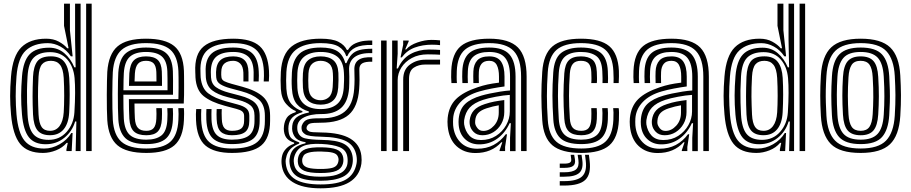

<svg xmlns="http://www.w3.org/2000/svg" viewBox="-20 -820 4944 1042"><path d="M477.5 0H447.5V-800H477.5ZM417.5 0H390.5L394.5 -160.5L387.8 -160.8Q372.2 -107.2 329.1 -72.2Q286 -37.2 228 -37.2Q166.8 -37.2 136.9 -74.9Q107 -112.5 99.2 -199.2Q94.5 -253 94.8 -301.9Q95 -350.8 99.5 -406.5Q106.2 -489.2 140.6 -525.2Q175 -561.2 247 -561.2Q294 -561.2 328.9 -531.5Q363.8 -501.8 383.5 -454.5H390.5L387.5 -603V-800H417.5ZM212.8 10Q129.2 10 89.4 -38.9Q49.5 -87.8 39.8 -199Q35 -252 35 -299.2Q35 -346.5 39.8 -405.2Q48.8 -516.8 96 -563.4Q143.2 -610 230.5 -610Q270 -610 299.2 -594Q328.5 -578 345 -558H352.2L327.5 -679.8V-800H359.5V-656L374.2 -514.2L364.5 -514.5Q341.8 -548.8 308.1 -567.2Q274.5 -585.8 239.5 -585.8Q163 -585.8 120.2 -546Q77.5 -506.2 69.5 -405Q65 -347.8 65.2 -297.4Q65.5 -247 69.5 -199.2Q78.2 -99.2 113.2 -56.5Q148.2 -13.8 219.5 -13.8Q262.8 -13.8 303.6 -37.1Q344.5 -60.5 367.2 -98.2H374L369 0H340.5V-9.2L347.8 -44.8H341.8Q319.5 -18.2 284 -4.1Q248.5 10 212.8 10ZM243.8 -61Q303.5 -61 341.6 -104.2Q379.8 -147.5 383.8 -210Q387.5 -269.2 387.6 -315.4Q387.8 -361.5 384.8 -396.2Q379.2 -458.5 344.6 -497.8Q310 -537 252.2 -537Q193 -537 163.4 -507.6Q133.8 -478.2 129.5 -405Q127 -361.5 126.5 -328Q126 -294.5 126.9 -264.1Q127.8 -233.8 129.5 -199.5Q133.5 -125.2 159.9 -93.1Q186.2 -61 243.8 -61ZM251.5 -86.2Q204.8 -86.2 183.5 -112.5Q162.2 -138.8 159.2 -199Q156.8 -252.8 156.8 -297.1Q156.8 -341.5 159.2 -403.5Q161.8 -458.8 182.2 -486.5Q202.8 -514.2 256.5 -514.2Q305.8 -514.2 329.1 -484Q352.5 -453.8 355.8 -397Q360.8 -309.5 355.5 -210Q352.2 -150.2 325.5 -118.2Q298.8 -86.2 251.5 -86.2ZM251.5 -110Q284 -110 303.2 -135.9Q322.5 -161.8 325.8 -210Q328.2 -248.2 328.4 -299.6Q328.5 -351 325.8 -397Q322.8 -447 305.6 -468.5Q288.5 -490 256.5 -490Q224 -490 208 -471Q192 -452 189.2 -405Q185.8 -340.8 186.2 -295.4Q186.8 -250 189.2 -198.5Q191.8 -151.2 206.1 -130.6Q220.5 -110 251.5 -110Z M774.2 10Q666.2 10 617.4 -31.5Q568.5 -73 562.2 -168Q560.8 -191.2 560.1 -228.4Q559.5 -265.5 559.6 -305.8Q559.8 -346 560.5 -379.8Q561.2 -413.5 562.2 -430Q569 -526.5 617.8 -568.2Q666.5 -610 772.2 -610Q876.2 -610 925 -570.4Q973.8 -530.8 978.2 -436Q978.5 -428.2 978.8 -407.1Q979 -386 979.1 -358.8Q979.2 -331.5 978.9 -304.5Q978.5 -277.5 977.2 -258H709.8Q710.2 -231.2 710.6 -211.2Q711 -191.2 712 -177.5Q714.2 -141.2 728.8 -125.6Q743.2 -110 774.2 -110Q801.5 -110 814.1 -125.1Q826.8 -140.2 828.5 -175Q829 -187.5 829.2 -202.4Q829.5 -217.2 828.2 -233H858.2Q859.5 -218.5 859.2 -202.4Q859 -186.2 858.5 -173.8Q856.2 -126.8 836.5 -106.4Q816.8 -86 774.2 -86Q728.2 -86 706.6 -106.8Q685 -127.5 682 -175.8Q680.8 -195.5 680.2 -223.2Q679.8 -251 679.5 -282H948.2Q949.2 -311.5 949.2 -343.2Q949.2 -375 949 -400.1Q948.8 -425.2 948.2 -434.5Q944.2 -515.8 903.5 -550.9Q862.8 -586 772.2 -586Q682 -586 640 -549.4Q598 -512.8 592.2 -428.8Q591.2 -413.5 590.5 -380.9Q589.8 -348.2 589.6 -308.6Q589.5 -269 590.1 -231.6Q590.8 -194.2 592.2 -169.8Q597.5 -87.2 639.2 -50.6Q681 -14 774.2 -14Q863.5 -14 903.9 -50.1Q944.2 -86.2 948.2 -169Q949 -184.5 949.1 -201.5Q949.2 -218.5 947.8 -233H977.8Q979.2 -218.8 979.1 -201.9Q979 -185 978.2 -168Q973.8 -72.5 926.4 -31.2Q879 10 774.2 10ZM774.2 -38Q693.8 -38 660.1 -70.6Q626.5 -103.2 622.2 -171.8Q620.8 -196.5 620.1 -233.8Q619.5 -271 619.6 -310.1Q619.8 -349.2 620.4 -380.8Q621 -412.2 622 -425.8Q627.2 -502.5 664.2 -532.2Q701.2 -562 772.2 -562Q846.2 -562 880.6 -532.6Q915 -503.2 918.2 -433.8Q918.8 -421.5 919.1 -382.9Q919.5 -344.2 918.8 -306H649.5Q649.5 -265.2 650.1 -230.8Q650.8 -196.2 652 -174.8Q656 -114.2 684.1 -88.1Q712.2 -62 774.2 -62Q827.8 -62 856.5 -85.2Q885.2 -108.5 888.2 -170.5Q889 -185.8 889.1 -201Q889.2 -216.2 888 -233H918Q919.2 -217.5 919.1 -202.1Q919 -186.8 918.2 -169.8Q915 -99.5 881.5 -68.8Q848 -38 774.2 -38ZM649.8 -330H889.2Q889.5 -362.8 889.1 -391.8Q888.8 -420.8 888.2 -433Q885.8 -489 858.5 -513.5Q831.2 -538 772.2 -538Q714.2 -538 685.2 -512.5Q656.2 -487 652 -423.8Q651.2 -413 650.6 -386.8Q650 -360.5 649.8 -330ZM680 -354Q680.2 -363.2 680.6 -378Q681 -392.8 681.4 -405.8Q681.8 -418.8 682 -422.2Q685.5 -473 707.4 -493.5Q729.2 -514 772.2 -514Q815.5 -514 835.9 -494.9Q856.2 -475.8 858.2 -432.5Q858.8 -421 859 -399.1Q859.2 -377.2 859.2 -354ZM710.2 -378H829.2Q829 -393.8 828.9 -409.6Q828.8 -425.5 828.5 -429.5Q827 -462 813.8 -476Q800.5 -490 772.2 -490Q742.8 -490 728.6 -473.6Q714.5 -457.2 712 -421Q711 -405.8 710.2 -378Z M1238.8 -86Q1198.5 -86 1178.1 -105.2Q1157.8 -124.5 1155.8 -172.8Q1155.5 -179.5 1155.1 -199.5Q1154.8 -219.5 1155.8 -228H1183.5Q1182.8 -220.2 1182.9 -205.9Q1183 -191.5 1183.8 -173.8Q1185 -138.5 1198.5 -124.2Q1212 -110 1238.8 -110Q1274 -110 1289.4 -122.6Q1304.8 -135.2 1304.8 -164Q1304.8 -170 1304.9 -178.2Q1305 -186.5 1304.8 -192Q1304.2 -207 1294.5 -215.2Q1284.8 -223.5 1263.2 -229L1199.8 -246Q1125.2 -266 1085.1 -298.4Q1045 -330.8 1040.8 -399.8Q1040.5 -406.2 1040.4 -414.1Q1040.2 -422 1039.8 -429Q1035 -526.5 1085.6 -568.2Q1136.2 -610 1245.8 -610Q1344.2 -610 1389.2 -569.6Q1434.2 -529.2 1439.8 -436Q1440.5 -423.5 1440.4 -409Q1440.2 -394.5 1439 -378H1411.2Q1412.5 -393 1412.5 -408.2Q1412.5 -423.5 1412 -434.2Q1408 -515.8 1368.8 -550.9Q1329.5 -586 1245.8 -586Q1151.5 -586 1107.8 -549.5Q1064 -513 1068 -429Q1068.5 -421.2 1068.4 -414Q1068.2 -406.8 1069 -399.8Q1075 -340.2 1110.1 -313.6Q1145.2 -287 1207.2 -270L1269.8 -253Q1303.2 -244 1318.1 -230.5Q1333 -217 1333 -192V-164Q1333 -122.2 1311 -104.1Q1289 -86 1238.8 -86ZM1238.8 -38Q1169.5 -38 1136.2 -68Q1103 -98 1099.8 -170.5Q1099.2 -182.2 1099.4 -201.1Q1099.5 -220 1100.2 -228H1128Q1127.2 -220.2 1127.4 -200.9Q1127.5 -181.5 1127.8 -171.8Q1130.5 -112 1156.8 -87Q1183 -62 1238.8 -62Q1304.5 -62 1332.9 -85.8Q1361.2 -109.5 1361.2 -164V-192Q1361.2 -230.2 1339 -248.4Q1316.8 -266.5 1276.2 -277L1214.8 -293Q1160.5 -307 1131 -330.1Q1101.5 -353.2 1097.2 -398.8Q1096.5 -406.5 1096.6 -414.4Q1096.8 -422.2 1096.2 -429Q1092.8 -497.5 1128.5 -529.8Q1164.2 -562 1245.8 -562Q1314.2 -562 1347.6 -532Q1381 -502 1384.2 -432.8Q1384.8 -425.2 1384.9 -409.8Q1385 -394.2 1383.8 -378H1356Q1356 -394.2 1356.4 -408.4Q1356.8 -422.5 1356.5 -428.8Q1355 -487.8 1327.1 -512.9Q1299.2 -538 1245.8 -538Q1183.8 -538 1154 -512.6Q1124.2 -487.2 1124.2 -429Q1124.2 -413.5 1125.2 -400Q1127.5 -364.5 1152.6 -346.6Q1177.8 -328.8 1222.2 -317L1282.8 -301Q1339 -286.2 1364.1 -261.8Q1389.2 -237.2 1389.2 -192V-164Q1389.2 -96.5 1354.4 -67.2Q1319.5 -38 1238.8 -38ZM1238.8 10Q1142.5 10 1095.2 -29.9Q1048 -69.8 1043.8 -168Q1042.2 -203 1044.8 -228H1072.5Q1071.8 -220.2 1071.5 -201.5Q1071.2 -182.8 1071.8 -169.2Q1075.8 -84.2 1115.5 -49.1Q1155.2 -14 1238.8 -14Q1334.5 -14 1376 -48.9Q1417.5 -83.8 1417.5 -164V-192Q1417.5 -252.2 1383.6 -280.5Q1349.8 -308.8 1289.2 -325L1229.8 -341Q1197.2 -349.8 1176.4 -362.5Q1155.5 -375.2 1153.5 -399.8Q1153.2 -404.5 1152.8 -413.1Q1152.2 -421.8 1152.5 -429Q1153.8 -474 1176.8 -494Q1199.8 -514 1245.8 -514Q1286 -514 1306.9 -493.6Q1327.8 -473.2 1328.5 -427.8Q1328.8 -416.2 1328.6 -407.2Q1328.5 -398.2 1328.5 -378H1301Q1301 -392.8 1301 -407.2Q1301 -421.8 1300.8 -426Q1299.2 -460.2 1283.6 -475.1Q1268 -490 1245.8 -490Q1215.8 -490 1198.5 -475.8Q1181.2 -461.5 1180.8 -429Q1180.5 -421.5 1180.6 -414.2Q1180.8 -407 1181.8 -399.8Q1183.8 -385.8 1198.8 -378.6Q1213.8 -371.5 1237.2 -365L1295.8 -349Q1371.5 -328.5 1408.6 -293.9Q1445.8 -259.2 1445.8 -192V-164Q1445.8 -70.8 1397.6 -30.4Q1349.5 10 1238.8 10Z M1719.5 202Q1621.8 202 1567.9 167.9Q1514 133.8 1508.2 69Q1506.2 45.8 1511.2 25Q1516.2 3.8 1533.5 -13.9Q1550.8 -31.5 1576.2 -40V-46Q1552.8 -52.8 1538.9 -67Q1525 -81.2 1521.2 -107Q1519.2 -121 1521.2 -136.8Q1524.2 -161.8 1536.4 -180.9Q1548.5 -200 1585 -211.5V-217.5Q1559.2 -227 1533.4 -255.6Q1507.5 -284.2 1504.2 -337Q1501.5 -383.8 1504.2 -430Q1510 -526.5 1562.9 -568.2Q1615.8 -610 1720.2 -610Q1783.8 -610 1816.6 -593.2Q1849.5 -576.5 1862.5 -549H1868.5Q1883.5 -574 1909.1 -585Q1934.8 -596 1960.2 -598.5Q1985.8 -601 2000.2 -600V-576Q1941 -577.2 1909.5 -562.1Q1878 -547 1865 -515.5H1859Q1849 -548.2 1818 -567.1Q1787 -586 1720.2 -586Q1631.5 -586 1585.4 -549.5Q1539.2 -513 1534.2 -429Q1531.5 -383 1534.2 -338Q1537.8 -282.2 1562.5 -254.6Q1587.2 -227 1621.2 -217.2V-211.2Q1585 -200.5 1567.2 -183Q1549.5 -165.5 1545.8 -136.5Q1544.8 -127.8 1544.9 -121.5Q1545 -115.2 1546 -106.8Q1548.8 -82.2 1560.5 -70.5Q1572.2 -58.8 1604.2 -47.2V-41.2Q1572.2 -27.8 1557.1 -12Q1542 3.8 1535.5 25Q1532.5 34.8 1530.9 44.6Q1529.2 54.5 1531 68.5Q1538 127 1583.9 154Q1629.8 181 1719.5 181Q1813.8 181 1858.8 153.5Q1903.8 126 1914.8 68.5Q1918.8 48.2 1914.5 25Q1904.8 -28.5 1860.9 -52.4Q1817 -76.2 1725.5 -78Q1686.8 -78.8 1666.1 -82Q1645.5 -85.2 1636 -91.4Q1626.5 -97.5 1621 -106Q1617.5 -111.8 1616.6 -122Q1615.8 -132.2 1617.8 -138Q1627.2 -164 1648.8 -171.4Q1670.2 -178.8 1720.2 -178Q1805.5 -176.8 1850.8 -214.2Q1896 -251.8 1902.2 -338Q1904 -361.8 1904.2 -387.6Q1904.5 -413.5 1903.2 -439.8Q1899.5 -514.8 2000.2 -509V-485Q1962.5 -486.2 1945.8 -476.1Q1929 -466 1930.2 -440Q1931.5 -413.5 1931.2 -387.2Q1931 -361 1929.2 -337Q1922.2 -240 1872.6 -197Q1823 -154 1720.2 -154Q1677.2 -154 1663.8 -150Q1650.2 -146 1644.5 -131.5Q1643.8 -129.8 1643.6 -124.8Q1643.5 -119.8 1646 -116.2Q1651 -110 1657.4 -106.9Q1663.8 -103.8 1679 -102.6Q1694.2 -101.5 1725.5 -101Q1828.5 -99.5 1881.4 -67.5Q1934.2 -35.5 1941.2 25.2Q1944 50.2 1941.2 69Q1931 134.8 1876.6 168.4Q1822.2 202 1719.5 202ZM1719.5 161Q1632.2 161 1595 138.8Q1557.8 116.5 1551.8 68.2Q1550 54.2 1551.2 44Q1552.5 33.8 1554.8 24.5Q1561.2 -1.5 1580.2 -17.4Q1599.2 -33.2 1638.2 -42.5V-48.5Q1607.2 -52.8 1590.4 -66.2Q1573.5 -79.8 1567 -106.8Q1564 -119.8 1566 -137Q1569.2 -167.2 1590.5 -184Q1611.8 -200.8 1656.2 -209.2V-215.2Q1614.5 -226.8 1591 -255Q1567.5 -283.2 1564 -341Q1562.5 -364.8 1562.8 -384.2Q1563 -403.8 1564.2 -426.5Q1568.5 -495 1605.1 -528.5Q1641.8 -562 1720.2 -562Q1779 -562 1810.4 -542.5Q1841.8 -523 1854 -477.2H1860Q1872.5 -507.2 1888.8 -524.4Q1905 -541.5 1931.4 -548.5Q1957.8 -555.5 2000.2 -555.5V-531.5Q1935.8 -534.2 1903.4 -509.4Q1871 -484.5 1874.8 -435.2Q1875.8 -423.5 1875.8 -404.9Q1875.8 -386.2 1875.5 -368.5Q1875.2 -350.8 1874.5 -341.5Q1869.2 -267.8 1830.8 -233.8Q1792.2 -199.8 1720.2 -201Q1697 -201.5 1670 -196.4Q1643 -191.2 1622 -178.6Q1601 -166 1595 -143.5Q1593 -135.8 1593.2 -125Q1593.5 -114.2 1595.2 -107.8Q1604.2 -76.8 1635.5 -69.2Q1666.8 -61.8 1725.5 -60.8Q1806.5 -59.8 1845.2 -40Q1884 -20.2 1892.8 25.2Q1897 46.8 1893 69.2Q1884.2 118.8 1840.1 139.9Q1796 161 1719.5 161ZM1720.2 -228Q1777.8 -228 1809.4 -254.9Q1841 -281.8 1845.5 -343.5Q1846.8 -361 1847.2 -382.1Q1847.8 -403.2 1846.5 -425.2Q1843.5 -485.8 1811.4 -511.9Q1779.2 -538 1720.2 -538Q1661.8 -538 1629.8 -511.6Q1597.8 -485.2 1594 -424.5Q1592.8 -404.2 1592.9 -382.6Q1593 -361 1594 -342.5Q1597.5 -283.2 1629.9 -255.6Q1662.2 -228 1720.2 -228ZM1720.2 -252Q1677.2 -252 1652.1 -273.4Q1627 -294.8 1624 -344.2Q1622.8 -366.2 1622.9 -384.9Q1623 -403.5 1624 -422.2Q1627 -471.5 1652 -492.8Q1677 -514 1720.2 -514Q1764 -514 1789 -493.1Q1814 -472.2 1816.5 -424Q1818.2 -386 1815.5 -344.8Q1812 -295.2 1787 -273.6Q1762 -252 1720.2 -252ZM1720.2 -276Q1746.2 -276 1764.5 -292.1Q1782.8 -308.2 1785.5 -347.5Q1786.8 -366.8 1787.2 -383.4Q1787.8 -400 1786.5 -422.5Q1784.8 -458.8 1766.6 -474.4Q1748.5 -490 1720.2 -490Q1692.2 -490 1674.2 -474Q1656.2 -458 1654 -421Q1653 -401.5 1652.9 -384.1Q1652.8 -366.8 1654 -346Q1656.2 -308.5 1674.2 -292.2Q1692.2 -276 1720.2 -276ZM1719.5 139Q1775.2 139 1806 128.8Q1836.8 118.5 1849.9 102.4Q1863 86.2 1865.5 68.8Q1868.8 45.8 1863.8 24.5Q1856.2 -7.8 1822.1 -21.6Q1788 -35.5 1725.5 -38.8Q1658 -42.2 1624.9 -27.1Q1591.8 -12 1578.8 25.2Q1575.8 34 1574.5 43.9Q1573.2 53.8 1575.8 69.5Q1582.2 108 1617.5 123.5Q1652.8 139 1719.5 139ZM1719.5 119Q1658.5 119 1630.8 106.8Q1603 94.5 1597.8 69Q1595.2 56 1596.4 45.4Q1597.5 34.8 1601 25Q1610.2 0.5 1637.9 -10.5Q1665.5 -21.5 1727 -20.5Q1780 -19.5 1806.1 -9Q1832.2 1.5 1840 25Q1847.2 47 1840.8 69.2Q1833 95.8 1805 107.4Q1777 119 1719.5 119ZM1719.5 97Q1760.5 97 1782.5 91.2Q1804.5 85.5 1812.2 69Q1817 59.2 1817.4 47.8Q1817.8 36.2 1811.2 25Q1804.8 13.8 1784.9 8.5Q1765 3.2 1725.5 2.5Q1679.2 1.5 1656.6 7.8Q1634 14 1627.8 24.2Q1620.5 36.2 1619.9 48Q1619.2 59.8 1623.2 69Q1630 84 1652.4 90.5Q1674.8 97 1719.5 97Z M2153.8 -508.5 2168 -577.5V-600H2197.8L2198.2 -596L2179 -552H2184.5Q2205.2 -575.8 2245.4 -589.6Q2285.5 -603.5 2321.5 -603.5Q2330 -603.5 2344.9 -602.9Q2359.8 -602.2 2368.2 -601V-575Q2361.2 -576.2 2347.5 -576.9Q2333.8 -577.5 2323.8 -577.5Q2273.5 -577.5 2230.9 -561.9Q2188.2 -546.2 2160.5 -508.5ZM2108.2 0V-600H2138L2138.2 -528L2132.8 -448.5H2139.5Q2164 -502.8 2208.4 -527Q2252.8 -551.2 2307.2 -551.2Q2321.2 -551.2 2342 -550.5Q2362.8 -549.8 2368.2 -549V-523Q2360.8 -523.8 2339.1 -524.4Q2317.5 -525 2301.5 -525Q2251.8 -525 2215 -505.1Q2178.2 -485.2 2158.2 -453.4Q2138.2 -421.5 2138.2 -385.2V0ZM2048.2 0V-600H2078.2V0ZM2168.2 0V-388Q2168.2 -442.8 2204.5 -469.4Q2240.8 -496 2287.5 -496H2368.2V-469.8Q2352.2 -470 2328 -469.9Q2303.8 -469.8 2287.5 -469.8Q2252 -469.8 2225.9 -452.9Q2199.8 -436 2199.8 -391.2V0Z M2808 0V-404Q2808 -500.5 2768 -543.2Q2728 -586 2635 -586Q2544.8 -586 2503.5 -550.6Q2462.2 -515.2 2459 -434.8Q2458.5 -419.5 2458.4 -402.8Q2458.2 -386 2459.8 -369.2H2430Q2428.5 -387 2428.4 -401.4Q2428.2 -415.8 2429 -436Q2432.8 -530.2 2481.4 -570.1Q2530 -610 2635 -610Q2744 -610 2791 -562.2Q2838 -514.5 2838 -404V0ZM2748 0.2V-72L2752.5 -151.5H2745.8Q2721.5 -98 2678.1 -67.1Q2634.8 -36.2 2579.2 -36.5Q2534 -36.8 2503.8 -65.1Q2473.5 -93.5 2469.2 -142.2Q2467.8 -159 2469.2 -174.5Q2474.5 -227.5 2504.6 -256Q2534.8 -284.5 2592 -301Q2610.5 -306.5 2638.2 -312.4Q2666 -318.2 2695.4 -322.9Q2724.8 -327.5 2748 -329V-404Q2748 -472.8 2722 -505.4Q2696 -538 2635 -538Q2577.8 -538 2549.5 -513.2Q2521.2 -488.5 2519 -433.5Q2518.5 -419 2518.2 -403Q2518 -387 2519.2 -369.2H2489.5Q2488.2 -388.5 2488.4 -404.4Q2488.5 -420.2 2489 -434Q2491.8 -501.2 2526.1 -531.6Q2560.5 -562 2635 -562Q2712 -562 2745 -524.2Q2778 -486.5 2778 -404V0.2ZM2560.2 10.5Q2497.8 10.5 2456.9 -27.5Q2416 -65.5 2409.5 -137Q2407.5 -160 2409.5 -180Q2416 -243.5 2454.5 -281.9Q2493 -320.2 2572.8 -346.8Q2600.5 -356 2625.4 -361.4Q2650.2 -366.8 2688 -371.5V-404.2Q2688 -444.8 2675.9 -467.4Q2663.8 -490 2635 -490Q2606.2 -490 2593.1 -473.4Q2580 -456.8 2578.8 -429.5Q2578.5 -424.2 2578.2 -406Q2578 -387.8 2578.8 -369.2H2549Q2548 -391.5 2548.4 -406.9Q2548.8 -422.2 2549 -432.8Q2550.5 -470.2 2570.1 -492.1Q2589.8 -514 2635 -514Q2679.8 -514 2698.9 -486.4Q2718 -458.8 2718 -404.2V-350.8Q2684.8 -346.5 2648.9 -339.6Q2613 -332.8 2582.5 -324Q2516.2 -305 2479.5 -266.5Q2442.8 -228 2439.2 -177.2Q2438.8 -169.8 2438.6 -158.8Q2438.5 -147.8 2439.2 -139.8Q2444.2 -83.2 2478.5 -48Q2512.8 -12.8 2570 -12.8Q2619.5 -12.8 2658.4 -33.2Q2697.2 -53.8 2724.8 -91.5H2731.5L2721.2 -22.5V0H2691.5L2691 -4L2706.2 -48H2700.8Q2648 10.5 2560.2 10.5ZM2590.5 -60Q2636.8 -60 2671.9 -82.6Q2707 -105.2 2726.9 -140.8Q2746.8 -176.2 2746.8 -214.8V-305Q2713.5 -303 2671 -295Q2628.5 -287 2601.5 -278Q2552.8 -261.8 2529.1 -236.2Q2505.5 -210.8 2499 -168.2Q2498.2 -163.5 2498.4 -155.9Q2498.5 -148.2 2499 -144.8Q2504.8 -108.5 2527.2 -84.2Q2549.8 -60 2590.5 -60ZM2598.2 -86Q2567.8 -86 2549.8 -104.5Q2531.8 -123 2529 -147.2Q2527.8 -158.8 2529 -168Q2533.2 -200.5 2552.1 -221.2Q2571 -242 2610.8 -255Q2638 -264 2662.1 -268.6Q2686.2 -273.2 2716.8 -277V-212Q2716.8 -176.5 2700.6 -147.9Q2684.5 -119.2 2657.6 -102.6Q2630.8 -86 2598.2 -86ZM2602.8 -109.5Q2635.2 -109.5 2661 -137.9Q2686.8 -166.2 2686.8 -209.2V-248.5Q2671.2 -246 2654.5 -241.9Q2637.8 -237.8 2620 -232Q2589.8 -222 2575.5 -206.8Q2561.2 -191.5 2559 -166.2Q2558.2 -159.2 2558.5 -155.8Q2558.8 -152.2 2559 -149.5Q2560.8 -137.5 2572 -123.5Q2583.2 -109.5 2602.8 -109.5Z M3134.8 10Q3026.8 10 2977.9 -31.5Q2929 -73 2922.8 -168Q2918.2 -239.8 2918.1 -300Q2918 -360.2 2922.8 -430Q2929.5 -526.5 2978.2 -568.2Q3027 -610 3132.8 -610Q3238.5 -610 3286.4 -569.6Q3334.2 -529.2 3338.8 -436Q3339.2 -422.8 3339.1 -405Q3339 -387.2 3337.8 -369.2H3309.8Q3311 -388 3308.8 -434.8Q3304.8 -515.8 3264 -550.9Q3223.2 -586 3132.8 -586Q3042.5 -586 3000.5 -549.4Q2958.5 -512.8 2952.8 -428.5Q2948 -358.5 2948.1 -298.5Q2948.2 -238.5 2952.8 -169.8Q2958 -87.2 2999.8 -50.6Q3041.5 -14 3134.8 -14Q3224.2 -14 3264.5 -50.1Q3304.8 -86.2 3308.8 -169.2Q3310 -193 3309.5 -209.5Q3309 -226 3307.8 -233H3337.5Q3339.2 -227.5 3339.5 -208Q3339.8 -188.5 3338.8 -168Q3334.2 -72.5 3286.9 -31.2Q3239.5 10 3134.8 10ZM3134.8 -38Q3054.2 -38 3020.6 -70.6Q2987 -103.2 2982.8 -171.8Q2978.2 -242.8 2978.1 -301.2Q2978 -359.8 2982.5 -425.8Q2987.8 -503.2 3025.2 -532.6Q3062.8 -562 3132.8 -562Q3204.5 -562 3240 -533.5Q3275.5 -505 3278.8 -434Q3280.8 -390 3279.2 -369.2H3249.8Q3251 -387.5 3248.8 -433.2Q3246 -494 3216 -516Q3186 -538 3132.8 -538Q3074.8 -538 3045.8 -512.5Q3016.8 -487 3012.5 -423.8Q3007.8 -357.2 3008.1 -298.2Q3008.5 -239.2 3012.5 -174.5Q3016.5 -114.2 3044.6 -88.1Q3072.8 -62 3134.8 -62Q3188.2 -62 3217 -85.2Q3245.8 -108.5 3248.8 -170.5Q3250.8 -210.8 3248.2 -233H3278Q3279.2 -224.5 3279.5 -207Q3279.8 -189.5 3278.8 -169.8Q3275.5 -99.5 3242 -68.8Q3208.5 -38 3134.8 -38ZM3134.8 -86Q3088.5 -86 3067 -106.9Q3045.5 -127.8 3042.5 -175.8Q3038 -246 3038.1 -301.9Q3038.2 -357.8 3042.5 -421.8Q3046 -471.2 3067 -492.6Q3088 -514 3132.8 -514Q3173 -514 3194.9 -496.2Q3216.8 -478.5 3219 -430Q3219.8 -414.8 3220 -396.5Q3220.2 -378.2 3219 -369.2H3188.8Q3190 -378.2 3189.9 -395.6Q3189.8 -413 3189 -429Q3187.5 -461 3174.6 -475.5Q3161.8 -490 3132.8 -490Q3102.5 -490 3088.8 -473.2Q3075 -456.5 3072.5 -420.8Q3068 -355 3068.1 -299.8Q3068.2 -244.5 3072.5 -177.5Q3074.8 -141.2 3089.2 -125.6Q3103.8 -110 3134.8 -110Q3162 -110 3174.6 -125.1Q3187.2 -140.2 3189 -175Q3189.5 -186.8 3189.6 -203.6Q3189.8 -220.5 3188.8 -233H3218.5Q3219.5 -224 3219.6 -206.1Q3219.8 -188.2 3219 -173.8Q3216.8 -126.8 3197 -106.4Q3177.2 -86 3134.8 -86ZM3155 20H3176L3180 53Q3188.8 124.8 3156.8 155.9Q3124.8 187 3042 187H3017.8V163H3042Q3111.8 163 3139 137.4Q3166.2 111.8 3159 53ZM3077 20H3096L3100 43Q3104.5 68.8 3091.1 79.9Q3077.8 91 3042 91H3017.8V68H3042Q3064.8 68 3073.2 62.2Q3081.8 56.5 3080 43ZM3115 20H3136L3140 48Q3147 96.8 3124.2 117.9Q3101.5 139 3042 139H3017.8V115H3042Q3088.2 115 3106.1 99.5Q3124 84 3119 48Z M3797 0V-404Q3797 -500.5 3757 -543.2Q3717 -586 3624 -586Q3533.8 -586 3492.5 -550.6Q3451.2 -515.2 3448 -434.8Q3447.5 -419.5 3447.4 -402.8Q3447.2 -386 3448.8 -369.2H3419Q3417.5 -387 3417.4 -401.4Q3417.2 -415.8 3418 -436Q3421.8 -530.2 3470.4 -570.1Q3519 -610 3624 -610Q3733 -610 3780 -562.2Q3827 -514.5 3827 -404V0ZM3737 0.2V-72L3741.5 -151.5H3734.8Q3710.5 -98 3667.1 -67.1Q3623.8 -36.2 3568.2 -36.5Q3523 -36.8 3492.8 -65.1Q3462.5 -93.5 3458.2 -142.2Q3456.8 -159 3458.2 -174.5Q3463.5 -227.5 3493.6 -256Q3523.8 -284.5 3581 -301Q3599.5 -306.5 3627.2 -312.4Q3655 -318.2 3684.4 -322.9Q3713.8 -327.5 3737 -329V-404Q3737 -472.8 3711 -505.4Q3685 -538 3624 -538Q3566.8 -538 3538.5 -513.2Q3510.2 -488.5 3508 -433.5Q3507.5 -419 3507.2 -403Q3507 -387 3508.2 -369.2H3478.5Q3477.2 -388.5 3477.4 -404.4Q3477.5 -420.2 3478 -434Q3480.8 -501.2 3515.1 -531.6Q3549.5 -562 3624 -562Q3701 -562 3734 -524.2Q3767 -486.5 3767 -404V0.2ZM3549.2 10.5Q3486.8 10.5 3445.9 -27.5Q3405 -65.5 3398.5 -137Q3396.5 -160 3398.5 -180Q3405 -243.5 3443.5 -281.9Q3482 -320.2 3561.8 -346.8Q3589.5 -356 3614.4 -361.4Q3639.2 -366.8 3677 -371.5V-404.2Q3677 -444.8 3664.9 -467.4Q3652.8 -490 3624 -490Q3595.2 -490 3582.1 -473.4Q3569 -456.8 3567.8 -429.5Q3567.5 -424.2 3567.2 -406Q3567 -387.8 3567.8 -369.2H3538Q3537 -391.5 3537.4 -406.9Q3537.8 -422.2 3538 -432.8Q3539.5 -470.2 3559.1 -492.1Q3578.8 -514 3624 -514Q3668.8 -514 3687.9 -486.4Q3707 -458.8 3707 -404.2V-350.8Q3673.8 -346.5 3637.9 -339.6Q3602 -332.8 3571.5 -324Q3505.2 -305 3468.5 -266.5Q3431.8 -228 3428.2 -177.2Q3427.8 -169.8 3427.6 -158.8Q3427.5 -147.8 3428.2 -139.8Q3433.2 -83.2 3467.5 -48Q3501.8 -12.8 3559 -12.8Q3608.5 -12.8 3647.4 -33.2Q3686.2 -53.8 3713.8 -91.5H3720.5L3710.2 -22.5V0H3680.5L3680 -4L3695.2 -48H3689.8Q3637 10.5 3549.2 10.5ZM3579.5 -60Q3625.8 -60 3660.9 -82.6Q3696 -105.2 3715.9 -140.8Q3735.8 -176.2 3735.8 -214.8V-305Q3702.5 -303 3660 -295Q3617.5 -287 3590.5 -278Q3541.8 -261.8 3518.1 -236.2Q3494.5 -210.8 3488 -168.2Q3487.2 -163.5 3487.4 -155.9Q3487.5 -148.2 3488 -144.8Q3493.8 -108.5 3516.2 -84.2Q3538.8 -60 3579.5 -60ZM3587.2 -86Q3556.8 -86 3538.8 -104.5Q3520.8 -123 3518 -147.2Q3516.8 -158.8 3518 -168Q3522.2 -200.5 3541.1 -221.2Q3560 -242 3599.8 -255Q3627 -264 3651.1 -268.6Q3675.2 -273.2 3705.8 -277V-212Q3705.8 -176.5 3689.6 -147.9Q3673.5 -119.2 3646.6 -102.6Q3619.8 -86 3587.2 -86ZM3591.8 -109.5Q3624.2 -109.5 3650 -137.9Q3675.8 -166.2 3675.8 -209.2V-248.5Q3660.2 -246 3643.5 -241.9Q3626.8 -237.8 3609 -232Q3578.8 -222 3564.5 -206.8Q3550.2 -191.5 3548 -166.2Q3547.2 -159.2 3547.5 -155.8Q3547.8 -152.2 3548 -149.5Q3549.8 -137.5 3561 -123.5Q3572.2 -109.5 3591.8 -109.5Z M4349.5 0H4319.5V-800H4349.5ZM4289.5 0H4262.5L4266.5 -160.5L4259.8 -160.8Q4244.2 -107.2 4201.1 -72.2Q4158 -37.2 4100 -37.2Q4038.8 -37.2 4008.9 -74.9Q3979 -112.5 3971.2 -199.2Q3966.5 -253 3966.8 -301.9Q3967 -350.8 3971.5 -406.5Q3978.2 -489.2 4012.6 -525.2Q4047 -561.2 4119 -561.2Q4166 -561.2 4200.9 -531.5Q4235.8 -501.8 4255.5 -454.5H4262.5L4259.5 -603V-800H4289.5ZM4084.8 10Q4001.2 10 3961.4 -38.9Q3921.5 -87.8 3911.8 -199Q3907 -252 3907 -299.2Q3907 -346.5 3911.8 -405.2Q3920.8 -516.8 3968 -563.4Q4015.2 -610 4102.5 -610Q4142 -610 4171.2 -594Q4200.5 -578 4217 -558H4224.2L4199.5 -679.8V-800H4231.5V-656L4246.2 -514.2L4236.5 -514.5Q4213.8 -548.8 4180.1 -567.2Q4146.5 -585.8 4111.5 -585.8Q4035 -585.8 3992.2 -546Q3949.5 -506.2 3941.5 -405Q3937 -347.8 3937.2 -297.4Q3937.5 -247 3941.5 -199.2Q3950.2 -99.2 3985.2 -56.5Q4020.2 -13.8 4091.5 -13.8Q4134.8 -13.8 4175.6 -37.1Q4216.5 -60.5 4239.2 -98.2H4246L4241 0H4212.5V-9.2L4219.8 -44.8H4213.8Q4191.5 -18.2 4156 -4.1Q4120.5 10 4084.8 10ZM4115.8 -61Q4175.5 -61 4213.6 -104.2Q4251.8 -147.5 4255.8 -210Q4259.5 -269.2 4259.6 -315.4Q4259.8 -361.5 4256.8 -396.2Q4251.2 -458.5 4216.6 -497.8Q4182 -537 4124.2 -537Q4065 -537 4035.4 -507.6Q4005.8 -478.2 4001.5 -405Q3999 -361.5 3998.5 -328Q3998 -294.5 3998.9 -264.1Q3999.8 -233.8 4001.5 -199.5Q4005.5 -125.2 4031.9 -93.1Q4058.2 -61 4115.8 -61ZM4123.5 -86.2Q4076.8 -86.2 4055.5 -112.5Q4034.2 -138.8 4031.2 -199Q4028.8 -252.8 4028.8 -297.1Q4028.8 -341.5 4031.2 -403.5Q4033.8 -458.8 4054.2 -486.5Q4074.8 -514.2 4128.5 -514.2Q4177.8 -514.2 4201.1 -484Q4224.5 -453.8 4227.8 -397Q4232.8 -309.5 4227.5 -210Q4224.2 -150.2 4197.5 -118.2Q4170.8 -86.2 4123.5 -86.2ZM4123.5 -110Q4156 -110 4175.2 -135.9Q4194.5 -161.8 4197.8 -210Q4200.2 -248.2 4200.4 -299.6Q4200.5 -351 4197.8 -397Q4194.8 -447 4177.6 -468.5Q4160.5 -490 4128.5 -490Q4096 -490 4080 -471Q4064 -452 4061.2 -405Q4057.8 -340.8 4058.2 -295.4Q4058.8 -250 4061.2 -198.5Q4063.8 -151.2 4078.1 -130.6Q4092.5 -110 4123.5 -110Z M4651 10Q4537 10 4489 -38.6Q4441 -87.2 4435 -191Q4431.5 -251.5 4431.5 -301.1Q4431.5 -350.8 4435 -410Q4441.5 -517 4491.6 -563.5Q4541.8 -610 4651 -610Q4761.8 -610 4810.9 -562.9Q4860 -515.8 4866 -410Q4869.2 -354.5 4869.6 -304.1Q4870 -253.8 4866 -191Q4859.2 -84 4809.8 -37Q4760.2 10 4651 10ZM4651 -14Q4747 -14 4788.6 -56.9Q4830.2 -99.8 4836 -192.8Q4840 -257.5 4839.6 -304.8Q4839.2 -352 4836 -408.2Q4830.8 -499.5 4789.9 -542.8Q4749 -586 4651 -586Q4556 -586 4513.4 -544.2Q4470.8 -502.5 4465 -408.2Q4462.2 -363.5 4461.6 -329.2Q4461 -295 4462 -263Q4463 -231 4465 -192.5Q4470.2 -100 4511.9 -57Q4553.5 -14 4651 -14ZM4651 -38Q4568.5 -38 4534 -76.1Q4499.5 -114.2 4494.8 -195.5Q4491.5 -254.8 4491.5 -302.4Q4491.5 -350 4495 -406.5Q4500 -489.8 4536.1 -525.9Q4572.2 -562 4651 -562Q4732.5 -562 4766.9 -524.5Q4801.2 -487 4806 -407Q4808.5 -363.5 4809.2 -330.1Q4810 -296.8 4809.2 -265.1Q4808.5 -233.5 4806 -194.5Q4801 -114.8 4766.9 -76.4Q4732.8 -38 4651 -38ZM4651 -62Q4714 -62 4742.9 -93.4Q4771.8 -124.8 4776.2 -197.8Q4779.5 -249 4779.6 -296.9Q4779.8 -344.8 4776.2 -403.8Q4772.2 -476 4743.4 -507Q4714.5 -538 4651 -538Q4584.8 -538 4556.9 -505.2Q4529 -472.5 4524.8 -403.5Q4521.8 -355 4521.5 -306Q4521.2 -257 4524.8 -196.5Q4529 -125.8 4557.5 -93.9Q4586 -62 4651 -62ZM4651 -86Q4602.8 -86 4580.5 -112Q4558.2 -138 4554.8 -197.8Q4551.5 -253.8 4551.5 -301.4Q4551.5 -349 4554.8 -402.5Q4558.5 -462.8 4581 -488.4Q4603.5 -514 4651 -514Q4698.8 -514 4720.9 -488.2Q4743 -462.5 4746.2 -403Q4749.8 -344.5 4749.6 -297.5Q4749.5 -250.5 4746.2 -198.5Q4742.5 -139 4720.8 -112.5Q4699 -86 4651 -86ZM4651 -110Q4683.5 -110 4698.4 -131.2Q4713.2 -152.5 4716.2 -200.2Q4719 -245.2 4719.5 -291.6Q4720 -338 4716.2 -401.5Q4713.8 -448 4698.8 -469Q4683.8 -490 4651 -490Q4616.2 -490 4601.9 -467.8Q4587.5 -445.5 4584.8 -400.8Q4581.2 -343.5 4581.4 -299.9Q4581.5 -256.2 4584.8 -199.5Q4587.5 -153.5 4602.2 -131.8Q4617 -110 4651 -110Z"/></svg>

Font: Big Shoulders Inline Text Black
Style: Regular
Weight: 900
Designer: Patric King
Foundry: XO Type Co
Version: Version 1.000